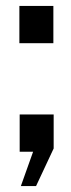

<svg xmlns="http://www.w3.org/2000/svg" viewBox="-20 -509 238 644"><path d="M50 115 91 0H46V-125H160V-11L101 115ZM45 -489H159V-364H45Z"/></svg>

Font: Cabin Condensed SemiBold
Style: Regular
Weight: 600
Width: 3
Designer: Pablo Impallari
Foundry: Pablo Impallari. http://www.impallari.com Igino Marini. http://www.ikern.com
Version: Version 2.200